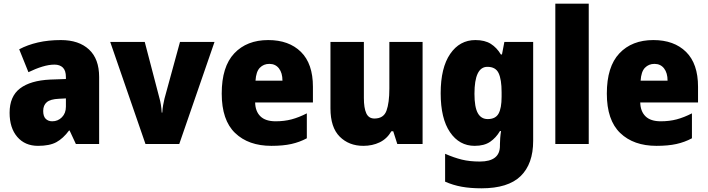

<svg xmlns="http://www.w3.org/2000/svg" viewBox="-20 -780 3837 1040"><path d="M310 -563Q407 -563 462 -512Q517 -461 517 -363V0H391L357 -73H354Q322 -30 285.5 -10Q249 10 186 10Q115 10 73.5 -38.5Q32 -87 32 -169Q32 -258 88.5 -301Q145 -344 252 -349L337 -352V-362Q337 -398 320.5 -414Q304 -430 275 -430Q245 -430 209 -419Q173 -408 134 -389L84 -513Q129 -537 185.5 -550Q242 -563 310 -563ZM299 -245Q253 -243 233.5 -226.5Q214 -210 214 -179Q214 -150 227.5 -136.5Q241 -123 263 -123Q294 -123 315.5 -145Q337 -167 337 -202V-247Z M768 0 577 -553H764L844 -247Q848 -234 851.5 -212.5Q855 -191 856 -170H859Q860 -190 863.5 -210Q867 -230 871 -246L955 -553H1142L951 0Z M1433 -563Q1545 -563 1610 -499Q1675 -435 1675 -310V-225H1362Q1363 -177 1390.5 -150Q1418 -123 1473 -123Q1520 -123 1559.5 -133.5Q1599 -144 1642 -166V-31Q1603 -10 1558 0Q1513 10 1450 10Q1326 10 1253.5 -59.5Q1181 -129 1181 -273Q1181 -419 1249 -491Q1317 -563 1433 -563ZM1439 -434Q1408 -434 1387.5 -413Q1367 -392 1364 -343H1510Q1510 -385 1491 -409.5Q1472 -434 1439 -434Z M2269 -553V0H2132L2110 -69H2100Q2076 -28 2036.5 -9Q1997 10 1948 10Q1870 10 1820 -40Q1770 -90 1770 -193V-553H1951V-249Q1951 -195 1964 -166.5Q1977 -138 2008 -138Q2058 -138 2073.5 -180.5Q2089 -223 2089 -300V-553Z M2555 -563Q2606 -563 2638.5 -542.5Q2671 -522 2693 -485H2699L2712 -553H2868V-17Q2868 108 2800 174Q2732 240 2588 240Q2528 240 2481 231.5Q2434 223 2391 204V53Q2439 74 2481.5 84.5Q2524 95 2579 95Q2688 95 2688 10V1Q2688 -13 2689.5 -32.5Q2691 -52 2694 -70H2688Q2667 -34 2635 -12Q2603 10 2551 10Q2468 10 2417.5 -64Q2367 -138 2367 -275Q2367 -413 2418.5 -488Q2470 -563 2555 -563ZM2620 -418Q2550 -418 2550 -272Q2550 -200 2568 -167.5Q2586 -135 2622 -135Q2664 -135 2680.5 -164.5Q2697 -194 2697 -256V-281Q2697 -349 2681 -383.5Q2665 -418 2620 -418Z M3169 0H2988V-760H3169Z M3519 -563Q3631 -563 3696 -499Q3761 -435 3761 -310V-225H3448Q3449 -177 3476.5 -150Q3504 -123 3559 -123Q3606 -123 3645.5 -133.5Q3685 -144 3728 -166V-31Q3689 -10 3644 0Q3599 10 3536 10Q3412 10 3339.5 -59.5Q3267 -129 3267 -273Q3267 -419 3335 -491Q3403 -563 3519 -563ZM3525 -434Q3494 -434 3473.5 -413Q3453 -392 3450 -343H3596Q3596 -385 3577 -409.5Q3558 -434 3525 -434Z"/></svg>

Font: Noto Sans Tamil SemiCondensed Black
Style: Regular
Weight: 900
Width: 4
Designer: Jelle Bosma - Monotype Design Team
Foundry: Monotype Imaging Inc.
Version: Version 2.004; ttfautohint (v1.8.4.7-5d5b)